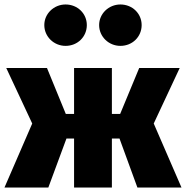

<svg xmlns="http://www.w3.org/2000/svg" viewBox="-25 -838 831 858"><path d="M268 -818C216 -818 173 -777 173 -726C173 -674 216 -633 268 -633C322 -633 363 -674 363 -726C363 -777 322 -818 268 -818ZM513 -818C461 -818 418 -777 418 -726C418 -674 461 -633 513 -633C567 -633 608 -674 608 -726C608 -777 567 -818 513 -818ZM778 -534H597L512 -329H475V-534H306V-329H269L185 -534H3L119 -286L-5 0H191L272 -219H306V0H475V-219H509L589 0H786L662 -286Z"/></svg>

Font: Fira Sans Heavy
Style: Regular
Weight: 900
Designer: bBox Type GmbH & Carrois Corporate GbR & Edenspiekermann AG
Foundry: bBox Type GmbH & Carrois Corporate GbR & Edenspiekermann AG
Version: Version 4.300;PS 004.300;hotconv 1.0.88;makeotf.lib2.5.64775